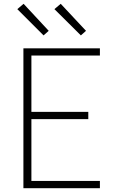

<svg xmlns="http://www.w3.org/2000/svg" viewBox="-20 -989 640 1009"><path d="M103 0V-735H505V-697H145V-401H444V-363H145V-38H505V0ZM405 -803 266 -941 299 -969 432 -827ZM209 -803 71 -941 104 -969 236 -827Z"/></svg>

Font: Iosevka Extralight Extended
Style: Regular
Weight: 200
Width: 7
Monospace: yes
Designer: Belleve Invis
Foundry: Belleve Invis
Version: Version 32.5.0; ttfautohint (v1.8.4)